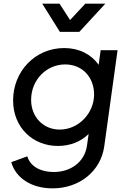

<svg xmlns="http://www.w3.org/2000/svg" viewBox="-20 -815 700 1055"><path d="M269 220C415 220 534 127 553 -12L626 -539H533L522 -459C482 -516 415 -551 333 -551C173 -551 52 -423 52 -263C52 -115 160 -13 298 -13C364 -13 424 -36 467 -79L458 -15C444 81 362 130 277 130C192 130 144 92 130 44L42 76C65 160 149 220 269 220ZM151 -266C151 -377 236 -461 338 -461C433 -461 497 -390 497 -296C497 -194 413 -103 308 -103C218 -103 151 -172 151 -266ZM212 -795 309 -640H416L559 -795H449L365 -705L307 -795Z"/></svg>

Font: Mluvka Medium
Style: Italic
Weight: 500
Italic angle: -8°
Designer: Modified by Jiří Krblich, Original typeface by Gumpita Rahayu
Foundry: Gumpita Rahayu & Jiří Krblich
Version: Version 2.000;Glyphs 3.1.1 (3134)